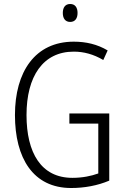

<svg xmlns="http://www.w3.org/2000/svg" viewBox="-20 -933 630 963"><path d="M332 -913C307 -913 295 -895 295 -868C295 -840 308 -823 332 -823C356 -823 369 -840 369 -868C369 -895 357 -913 332 -913ZM328 -364V-313H473V-63C437 -50 393 -41 343 -41C186 -41 113 -167 113 -356C113 -549 195 -674 350 -674C400 -674 449 -661 498 -632L520 -680C468 -711 411 -724 350 -724C156 -724 55 -573 55 -356C55 -140 146 10 337 10C403 10 469 -2 528 -27V-364Z"/></svg>

Font: Noto Sans Gujarati Condensed Light
Style: Regular
Weight: 300
Width: 3
Designer: Jelle Bosma - Monotype Design Team, Universal Thirst
Foundry: Monotype Imaging Inc.
Version: Version 2.106